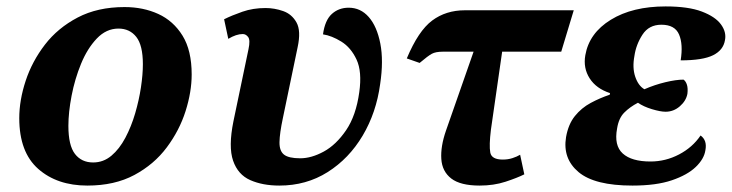

<svg xmlns="http://www.w3.org/2000/svg" viewBox="-20 -568 2279 598"><path d="M252 10Q158 10 99 -42Q40 -94 40 -200Q40 -256 60 -316.5Q80 -377 120 -429Q160 -481 222 -513.5Q284 -546 368 -546Q426 -546 473 -524.5Q520 -503 548.5 -457Q577 -411 577 -336Q577 -282 558 -222Q539 -162 499.5 -109Q460 -56 398.5 -23Q337 10 252 10ZM270 -62Q302 -62 327 -83Q352 -104 370.5 -139Q389 -174 401 -215Q413 -256 419 -296Q425 -336 425 -368Q425 -427 404.5 -453Q384 -479 349 -479Q311 -479 281.5 -448Q252 -417 232.5 -369.5Q213 -322 203 -270Q193 -218 193 -176Q193 -115 213.5 -88.5Q234 -62 270 -62Z M850 10Q798 10 759.5 -7Q721 -24 706 -67.5Q691 -111 707 -190L754 -415Q760 -443 753 -452.5Q746 -462 736 -462Q716 -462 691 -447L678 -508Q702 -520 735 -531.5Q768 -543 807 -543Q835 -543 862 -533.5Q889 -524 903.5 -498Q918 -472 907 -421L861 -200Q851 -153 850.5 -125.5Q850 -98 864.5 -86.5Q879 -75 915 -75Q950 -75 988.5 -96Q1027 -117 1058 -162.5Q1089 -208 1099 -281Q1108 -345 1090.5 -382.5Q1073 -420 1043 -438.5Q1013 -457 986 -461Q992 -505 1013.5 -524.5Q1035 -544 1066 -544Q1103 -544 1128.5 -515Q1154 -486 1164.5 -432.5Q1175 -379 1164 -306Q1152 -217 1109.5 -145.5Q1067 -74 1000.5 -32Q934 10 850 10Z M1474 10Q1414 10 1385.5 -12Q1357 -34 1354.5 -73Q1352 -112 1369 -161L1455 -407H1359Q1337 -407 1325 -400.5Q1313 -394 1287 -372L1247 -386Q1283 -472 1326 -504Q1369 -536 1428 -536H1767L1728 -407H1544L1509 -164Q1503 -115 1507 -93Q1511 -71 1546 -71Q1562 -71 1576 -75.5Q1590 -80 1600 -86L1613 -25Q1591 -14 1554.5 -2Q1518 10 1474 10Z M1950 10Q1832 10 1782 -32Q1732 -74 1743 -141Q1750 -181 1770.5 -206.5Q1791 -232 1820 -247.5Q1849 -263 1879 -273L1880 -278Q1837 -292 1816.5 -324Q1796 -356 1803 -396Q1815 -465 1882.5 -506.5Q1950 -548 2053 -548Q2124 -548 2166 -532Q2208 -516 2225.5 -492Q2243 -468 2238 -443Q2233 -412 2201 -396Q2169 -380 2100 -380Q2108 -430 2095 -460.5Q2082 -491 2040 -491Q2001 -491 1981 -460Q1961 -429 1956 -394Q1949 -357 1958.5 -329Q1968 -301 1987 -290Q2019 -304 2052.5 -312Q2086 -320 2109 -320Q2116 -315 2119.5 -304Q2123 -293 2121 -276Q2117 -254 2097.5 -237Q2078 -220 2053 -220Q2037 -220 2010.5 -228Q1984 -236 1967 -248Q1942 -235 1924.5 -217.5Q1907 -200 1902 -168Q1892 -115 1919.5 -90Q1947 -65 2006 -65Q2053 -65 2095 -87Q2137 -109 2162 -146Q2183 -131 2177 -100Q2173 -73 2147 -48Q2121 -23 2072.5 -6.5Q2024 10 1950 10Z"/></svg>

Font: Noto Serif
Style: Bold Italic
Weight: 700
Italic angle: -12°
Designer: Monotype Design Team
Foundry: Monotype Imaging Inc.
Version: Version 2.013